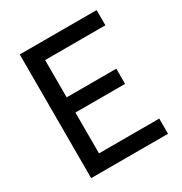

<svg xmlns="http://www.w3.org/2000/svg" viewBox="-165 -820 890 941"><g transform="rotate(-30 280.0 -350.0)"><path d="M80 -700H515V-614H174V-403H455V-317H174V-86H515V0H80Z"/></g></svg>

Font: PT Root UI Medium
Style: Regular
Weight: 500
Designer: Vitaly Kuzmin
Foundry: ParaType Ltd.
Version: Version 2.001G